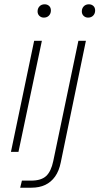

<svg xmlns="http://www.w3.org/2000/svg" viewBox="-20 -707 463 894"><path d="M31 0 139 -517H175L66 0ZM184 -625Q172 -625 163.5 -633Q155 -641 155 -654Q155 -668 164 -677.5Q173 -687 188 -687Q200 -687 208.5 -679.5Q217 -672 217 -658Q217 -644 208 -634.5Q199 -625 184 -625ZM74 167 82 134H125Q172 134 195 112.5Q218 91 228 43L345 -517H380L263 49Q255 89 236.5 115Q218 141 190.5 154Q163 167 126 167ZM390 -625Q378 -625 369.5 -633Q361 -641 361 -654Q361 -668 370 -677.5Q379 -687 394 -687Q406 -687 414.5 -679.5Q423 -672 423 -658Q423 -644 414 -634.5Q405 -625 390 -625Z"/></svg>

Font: Mona Sans
Style: Italic
Weight: 200
Italic angle: -11.6951°
Designer: Deni Anggara
Foundry: GitHub
Version: Version 2.000